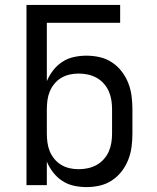

<svg xmlns="http://www.w3.org/2000/svg" viewBox="-20 -755 640 783"><path d="M332 8Q307 8 281.5 2.5Q256 -3 234.5 -17Q213 -31 197 -51.5Q181 -72 171 -96V0H88V-735H470V-662H171V-424Q181 -448 197 -468.5Q213 -489 234.5 -503Q256 -517 281.5 -522.5Q307 -528 332 -528Q360 -528 386.5 -522Q413 -516 436 -501Q459 -486 476 -464Q493 -442 503 -416.5Q513 -391 516.5 -364Q520 -337 520 -310V-210Q520 -183 516.5 -156Q513 -129 503 -103.5Q493 -78 476 -56Q459 -34 436 -19Q413 -4 386.5 2Q360 8 332 8ZM301 -65Q320 -65 338.5 -69Q357 -73 373.5 -82Q390 -91 403 -105.5Q416 -120 423.5 -137Q431 -154 434 -172.5Q437 -191 437 -210V-310Q437 -329 434 -347.5Q431 -366 423.5 -383Q416 -400 403 -414.5Q390 -429 373.5 -438Q357 -447 338.5 -451Q320 -455 301 -455Q282 -455 264 -451Q246 -447 230 -437.5Q214 -428 202 -413.5Q190 -399 183 -382Q176 -365 173.5 -346.5Q171 -328 171 -310V-210Q171 -192 173.5 -173.5Q176 -155 183 -138Q190 -121 202 -106.5Q214 -92 230 -82.5Q246 -73 264 -69Q282 -65 301 -65Z"/></svg>

Font: Nova Nerd Font
Style: Regular
Weight: 400
Designer: Belleve Invis
Foundry: Belleve Invis
Version: Version 24.1.4; ttfautohint (v1.8.4);Nerd Fonts 3.1.1